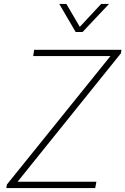

<svg xmlns="http://www.w3.org/2000/svg" viewBox="-20 -952 635 972"><path d="M15 -18 539 -668H148L153 -700H595L592 -682L69 -32H468L462 0H12ZM280 -932H316L384 -816L492 -932H532L398 -790H363Z"/></svg>

Font: Bai Jamjuree ExtraLight
Style: Italic
Weight: 275
Italic angle: -10°
Version: Version 1.000; ttfautohint (v1.6)